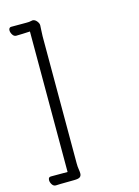

<svg xmlns="http://www.w3.org/2000/svg" viewBox="-135 -841 769 1064"><g transform="rotate(-15 250.0 -308.5)"><path d="M131 -711Q106 -710 89 -709Q72 -708 52 -708Q39 -708 31 -721Q23 -734 23 -746Q23 -753 26.5 -758Q30 -763 37 -763H124Q132 -763 140 -763.5Q148 -764 155 -766Q157 -766 158 -766.5Q159 -767 160 -767Q174 -767 184.5 -754Q195 -741 195 -730Q195 -723 193.5 -701Q192 -679 192 -667V62Q192 81 194.5 95.5Q197 110 197 121Q197 134 188.5 141Q180 148 154 148Q137 148 115 148.5Q93 149 75 149Q57 149 50 150H49Q36 150 28 137.5Q20 125 20 113Q20 95 35 95H131Z"/></g></svg>

Font: Moon Stars Kai T HW
Style: Regular
Weight: 400
Designer: GuiWonder
Version: Version 1.101